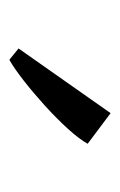

<svg xmlns="http://www.w3.org/2000/svg" viewBox="58 -932 258 414"><g transform="rotate(90 187.0 -725.0)"><path d="M108.5 -616.5 84.5 -636 224 -834.5 290 -785Q280 -767 257.8 -742.5Q235.5 -718 208 -693Q180.5 -668 154.2 -647.5Q128 -627 109.5 -616.5Z"/></g></svg>

Font: Merriweather 72pt Light
Style: Regular
Weight: 300
Version: Version 2.100